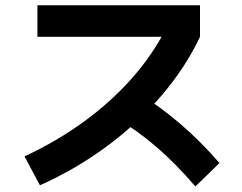

<svg xmlns="http://www.w3.org/2000/svg" viewBox="-20 -700 904 716"><path d="M599.3 -593.5 636.8 -562.7H119.5V-680.3H725.8V-562.7Q672.7 -449.8 583.4 -344.9Q494.2 -240.1 378.2 -154.2Q262.1 -68.4 128.8 -9L71.4 -116.8Q193.5 -173.7 294.3 -247.4Q395.1 -321.1 472 -408.2Q548.9 -495.3 599.3 -593.5ZM403 -267.6 486.8 -358.3Q571.9 -306.8 649.1 -241Q726.2 -175.3 798.5 -92L708.6 -4.7Q635 -90.5 562.8 -152.5Q490.5 -214.4 403 -267.6Z"/></svg>

Font: Pretendard GOV Variable
Style: Regular
Weight: 400
Designer: Base glyphs from Inter by Rasmus Andersson; Hangul glyphs from Noto Sans CJK(Source Han Sans) by Jang Soo-young and Kang
Foundry: Kil Hyung-jin
Version: Version 1.307;Glyphs 3.2 (3192)